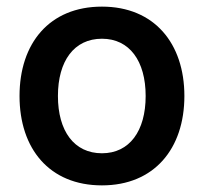

<svg xmlns="http://www.w3.org/2000/svg" viewBox="-20 -548 615 580"><path d="M288 12C446 12 537 -99 537 -258C537 -417 446 -528 288 -528C129 -528 39 -417 39 -258C39 -99 129 12 288 12ZM288 -85C204 -85 155 -152 155 -258C155 -364 204 -431 288 -431C371 -431 420 -364 420 -258C420 -152 371 -85 288 -85Z"/></svg>

Font: Noto Sans Thai Looped SemiCondensed SemiBold
Style: Regular
Weight: 600
Width: 4
Designer: Sasikarn Vongin, Ben Mitchell
Foundry: The Fontpad Ltd
Version: Version 1.001